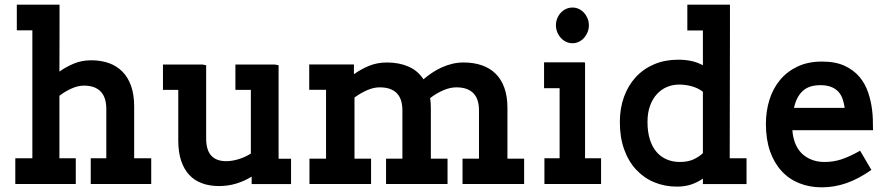

<svg xmlns="http://www.w3.org/2000/svg" viewBox="-20 -780 3768 814"><path d="M364.7 0V-108.9H430.7V-317.4Q430.7 -367.7 406.5 -392.3Q382.3 -417 335.9 -417Q311 -417 283.9 -405Q256.8 -393.1 231.9 -374V-108.9H301.3V0H44.9V-108.9H117.2V-651.4H51.3V-760.3H232.4V-651.4L231.9 -476.6Q260.7 -497.1 293.9 -510.7Q327.1 -524.4 366.7 -524.4Q408.2 -524.4 441.7 -512.5Q475.1 -500.5 499 -476.3Q522.9 -452.1 535.9 -415.3Q548.8 -378.4 548.8 -328.1V-108.9H621.1V0Z M1046.9 0.5V-31.2Q1016.1 -12.2 981.4 -1.7Q946.8 8.8 908.2 8.8Q868.7 8.8 836.7 -2.9Q804.7 -14.6 782.5 -38.3Q760.3 -62 748 -98.4Q735.8 -134.8 735.8 -184.1V-398.9H670.9V-506.3H838.9L854 -503.4V-193.8Q854 -143.6 875.7 -120.1Q897.5 -96.7 938.5 -96.7Q963.4 -96.7 991 -105Q1018.6 -113.3 1043.5 -128.9V-398.9H978V-506.3H1146L1161.1 -503.4V-106.9H1213.9V0.5Z M1940.9 0V-107.4H2010.7V-312Q2010.7 -361.3 1986.3 -385.5Q1961.9 -409.7 1914.6 -409.7Q1888.2 -409.7 1859.4 -397.2Q1830.6 -384.8 1803.7 -364.3Q1806.6 -344.2 1806.6 -322.3V-107.4H1877.4V0H1616.7V-107.4H1686V-312Q1686 -361.3 1661.6 -385.5Q1637.2 -409.7 1589.8 -409.7Q1564 -409.7 1536.6 -397.7Q1509.3 -385.7 1482.9 -366.7V-107.4H1553.2V0H1292V-107.4H1362.3V-399.4H1291V-506.8H1480.5V-465.3Q1510.3 -486.8 1544.9 -501Q1579.6 -515.1 1620.6 -515.1Q1671.4 -515.1 1711.2 -498Q1751 -481 1775.4 -443.8Q1792.5 -458.5 1811.8 -471.4Q1831.1 -484.4 1852.5 -494.1Q1874 -503.9 1897.2 -509.5Q1920.4 -515.1 1945.8 -515.1Q1987.8 -515.1 2022.2 -503.4Q2056.6 -491.7 2080.8 -468Q2105 -444.3 2118.2 -408Q2131.3 -371.6 2131.3 -322.3V-107.4H2202.1V0Z M2407.2 -596.7Q2392.6 -596.7 2379.9 -602.8Q2367.2 -608.9 2357.7 -619.4Q2348.1 -629.9 2342.5 -643.8Q2336.9 -657.7 2336.9 -673.3Q2336.9 -688.5 2342.5 -702.1Q2348.1 -715.8 2357.7 -726.1Q2367.2 -736.3 2379.9 -742.2Q2392.6 -748 2407.2 -748Q2421.4 -748 2433.8 -742.2Q2446.3 -736.3 2455.8 -726.1Q2465.3 -715.8 2470.9 -702.1Q2476.6 -688.5 2476.6 -673.3Q2476.6 -657.7 2471.2 -644Q2465.8 -630.4 2456.3 -619.6Q2446.8 -608.9 2434.1 -602.8Q2421.4 -596.7 2407.2 -596.7ZM2456.5 -515.1H2460.4V-108.9H2528.3V0H2288.1V-108.9H2352.5V-406.2H2286.6V-515.6H2456.5Z M2960 0.5V-22.9Q2937.5 -6.8 2910.2 2.2Q2882.8 11.2 2850.6 11.2Q2798.3 11.2 2754.2 -7.1Q2710 -25.4 2677.2 -60.5Q2644.5 -95.7 2626.2 -146.5Q2607.9 -197.3 2607.9 -262.2Q2607.9 -321.3 2625.7 -369.9Q2643.6 -418.5 2675.8 -453.4Q2708 -488.3 2753.7 -507.6Q2799.3 -526.9 2855 -526.9Q2884.8 -526.9 2910.4 -521.5Q2936 -516.1 2960 -503.4V-650.9H2894V-760.3H3074.7V-650.9L3073.7 -108.9H3145V0.5ZM2960 -391.1Q2939.5 -406.7 2913.1 -414.1Q2886.7 -421.4 2858.9 -421.4Q2831.5 -421.4 2807.4 -411.1Q2783.2 -400.9 2764.9 -380.9Q2746.6 -360.8 2735.8 -331.3Q2725.1 -301.8 2725.1 -263.2Q2725.1 -220.2 2735.4 -188.2Q2745.6 -156.2 2763.9 -135.3Q2782.2 -114.3 2807.4 -103.8Q2832.5 -93.3 2861.8 -93.3Q2897 -93.3 2921.1 -104.7Q2945.3 -116.2 2960 -130.9Z M3339.4 -228Q3340.3 -213.4 3343 -200.9Q3345.7 -188.5 3349.6 -177.2Q3364.7 -135.7 3398.2 -114.5Q3431.6 -93.3 3475.6 -93.3Q3493.2 -93.3 3510.3 -95.7Q3527.3 -98.1 3545.7 -104Q3564 -109.9 3583.7 -118.9Q3603.5 -127.9 3626.5 -141.1L3674.3 -59.6Q3618.2 -20.5 3567.4 -3.2Q3516.6 14.2 3463.9 14.2Q3412.1 14.2 3368.7 -3.2Q3325.2 -20.5 3293.7 -54.7Q3262.2 -88.9 3244.6 -138.9Q3227.1 -189 3227.1 -254.9Q3227.1 -308.1 3241.9 -356.2Q3256.8 -404.3 3286.6 -440.4Q3316.4 -476.6 3361.1 -497.8Q3405.8 -519 3464.8 -519Q3522 -519 3560.8 -501Q3599.6 -482.9 3623.8 -454.1Q3647.9 -425.3 3660.4 -388.4Q3672.9 -351.6 3677.2 -314.5Q3679.7 -295.9 3680.4 -275.9Q3681.2 -255.9 3681.2 -228ZM3458.5 -418.9Q3409.7 -418.9 3383.1 -394.3Q3356.4 -369.6 3346.2 -322.8H3561Q3558.1 -344.7 3551.5 -362.5Q3544.9 -380.4 3532.7 -392.8Q3520.5 -405.3 3502.2 -412.1Q3483.9 -418.9 3458.5 -418.9Z"/></svg>

Font: Twentytwelve Slab
Style: TwentytwelveSlab
Weight: 700
Designer: Domenico Catapano
Version: Version 1.00 2012